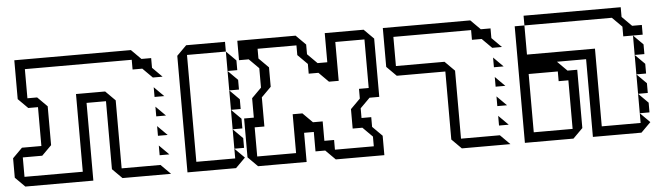

<svg xmlns="http://www.w3.org/2000/svg" viewBox="-41 -736 3065 886"><g transform="rotate(-5 1491.0 -292.5)"><path d="M675 -360V-405L720 -360ZM675 -270V-315L720 -270ZM675 -180V-225L720 -180ZM0 -45V-135L45 -180H135V-360H90L45 -405V-585H585L630 -540H675V-495L720 -450H675L630 -495H585V-540H90V-405H135L180 -360V-180L135 -135H45V-45H315V-405H450L495 -360V-45H675L720 0H495L450 -45V-360H360V0H45ZM675 -90V-135L720 -90Z M1021 -450V-540L1066 -495V-450ZM1021 -360V-450L1066 -405V-360ZM1021 -270V-360L1066 -315V-270ZM1021 -180V-270L1066 -225V-180ZM1021 -90V-180L1066 -135V-90ZM796 0V-540L841 -585H1021V-540H841V-45H1021V-90L1066 -45L1021 0Z M1123 -180V-45H1303V-225H1348L1393 -180H1438V-90H1483V-45H1663V-90L1618 -135H1573V-225L1618 -270V-315H1663V-540H1528V-360H1483L1438 -405H1393V-450L1348 -495V-540H1168V-495L1213 -450V-360L1168 -315V-180ZM1078 -45V-225H1123V-315L1168 -360V-450L1123 -495H1078V-585H1348L1393 -540V-495L1438 -450H1483V-585H1663L1708 -540V-270H1663L1618 -225V-180H1663V-135L1708 -90V0H1483L1438 -45H1393V-135H1348V0H1123Z M2247 -360V-405L2292 -360ZM2247 -270V-315L2292 -270ZM2247 -180V-225L2292 -180ZM2247 -90V-135L2292 -90ZM2022 -45V-360H1797L1752 -405V-585H2157L2202 -540H2247V-495L2292 -450H2247L2202 -495H2157V-540H1797V-405H2022L2067 -360V-45H2247L2292 0H2067Z M2404 -540V-585H2854V-540L2899 -495H2944V-450H2854V-495L2809 -540ZM2899 -360V-450L2944 -405V-360ZM2899 -270V-360L2944 -315V-270ZM2899 -180V-270L2944 -225V-180ZM2899 -90V-180L2944 -135V-90ZM2404 -45H2584V-270H2539V-315H2404ZM2359 0V-540H2404V-405H2719V-45H2899V-90L2944 -45L2899 0H2674V-360H2539L2584 -315H2629V-45L2584 0Z"/></g></svg>

Font: Rubik Iso
Style: Regular
Weight: 400
Designer: Hubert and Fischer, NaN
Foundry: Hubert and Fischer, NaN
Version: Version 2.200